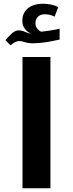

<svg xmlns="http://www.w3.org/2000/svg" viewBox="-20 -1004 389 1024"><path d="M298 -793V-851C283 -846 215 -836 199 -835C182 -843 169 -860 169 -880C169 -908 188 -928 217 -928C237 -928 255 -924 271 -915L291 -966C268 -978 240 -984 209 -984C141 -984 99 -949 99 -893C99 -861 117 -838 144 -825C137 -825 127 -828 114 -834C101 -840 89 -842 78 -842C69 -842 59 -838 47 -829C36 -820 23 -807 9 -790L36 -762C53 -777 69 -785 82 -785C91 -785 98 -784 109 -780C121 -776 137 -773 156 -773C192 -773 241 -780 298 -793ZM100 -700V0H249V-700Z"/></svg>

Font: Noto Kufi Arabic
Style: Bold
Weight: 700
Designer: Monotype Design Team, David Williams, Khaled Hosny
Foundry: Google LLC
Version: Version 2.109